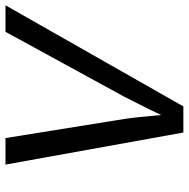

<svg xmlns="http://www.w3.org/2000/svg" viewBox="-14 -685 699 711"><g transform="rotate(-90 335.5 -329.5)"><path d="M296.9 0H200.2L81.5 -658.7H179.7L250.5 -218.3Q257.3 -174.8 265.1 -82L286.6 -127.4L332.5 -218.3L573.2 -658.7H671.4Z"/></g></svg>

Font: Liberation Mono
Style: Italic
Weight: 400
Italic angle: -12°
Monospace: yes
Designer: Steve Matteson
Foundry: Ascender Corporation
Version: Version 2.1.5